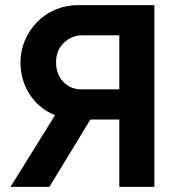

<svg xmlns="http://www.w3.org/2000/svg" viewBox="-20 -730 700 750"><path d="M583 -710H286Q238 -710 196.5 -692.5Q155 -675 124 -643Q94 -612 77 -571.5Q60 -531 60 -487Q60 -416 96.5 -360.5Q133 -305 195 -280L21 0H173L333 -263H446V0H583ZM298 -381Q255 -381 227 -410.5Q199 -440 199 -487Q199 -535 231 -564Q261 -592 301 -592H446V-381Z"/></svg>

Font: RT Raleway Bold
Style: Regular
Weight: 400
Designer: Matt McInerney, Pablo Impallari, Rodrigo Fuenzalida — Edited by Milan Moffatt in April 2016
Foundry: Matt McInerney, Pablo Impallari, Rodrigo Fuenzalida — Edited by Milan Moffatt in April 2016
Version: Version 3.001